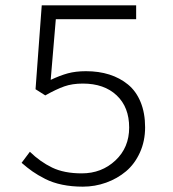

<svg xmlns="http://www.w3.org/2000/svg" viewBox="-20 -680 640 712"><path d="M287.1 12.2Q246.1 12.2 210.7 4.9Q175.3 -2.4 147.5 -16.6Q119.6 -30.8 100.6 -44.2Q81.5 -57.6 60.1 -76.2L90.8 -117.2Q128.9 -80.1 173.3 -58.6Q217.8 -37.1 283.2 -37.1Q356.9 -37.1 408 -85Q459 -132.8 459 -207Q459 -282.7 412.6 -326.4Q366.2 -370.1 287.1 -370.1Q248 -370.1 218.3 -359.6Q188.5 -349.1 147.9 -326.2L111.8 -349.1L134.8 -660.2H484.9V-608.9H187L168 -383.8Q202.1 -399.9 231.4 -408Q260.7 -416 298.8 -416Q346.2 -416 385.5 -403.6Q424.8 -391.1 454.8 -366.5Q484.9 -341.8 501.5 -301.3Q518.1 -260.7 518.1 -208Q518.1 -156.7 498.8 -114.3Q479.5 -71.8 447.3 -44.7Q415 -17.6 373.5 -2.7Q332 12.2 287.1 12.2Z"/></svg>

Font: Office Code Pro Light
Style: Regular
Weight: 300
Designer: Nathan Rutzky & Paul D. Hunt
Foundry: Adobe Systems Incorporated
Version: Version 1.004;PS 001.004;hotconv 1.0.70;makeotf.lib2.5.58329